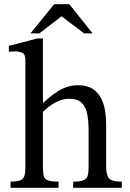

<svg xmlns="http://www.w3.org/2000/svg" viewBox="-20 -888 617 908"><path d="M556 0H326V-29Q361 -29 376 -36Q391 -43 395 -58Q399 -73 399 -97V-270Q399 -311 393 -345.5Q387 -380 367.5 -400.5Q348 -421 307 -421Q276 -421 244 -404.5Q212 -388 171 -348L172 -403H186Q233 -447 270.5 -466Q308 -485 348 -485Q391 -485 417.5 -468Q444 -451 458 -423.5Q472 -396 477 -363.5Q482 -331 482 -300V-101Q482 -61 495.5 -45Q509 -29 556 -29ZM257 0H30V-29Q69 -29 84.5 -40Q100 -51 100 -93V-605Q100 -631 85.5 -638Q71 -645 51 -645Q39 -645 30.5 -644Q22 -643 22 -643V-671L156 -706H183V-97Q183 -71 187 -56Q191 -41 207 -35Q223 -29 257 -29ZM166 -730H124L236 -868H308L418 -730H378L271 -811Z"/></svg>

Font: STIX Two Text
Style: Regular
Weight: 400
Designer: Ross Mills, John Hudson & Paul Hanslow, Tiro Typeworks Ltd; with prior portions MicroPress Inc., and Coen Hoffman.
Foundry: Tiro Typeworks Ltd
Version: Version 2.13 b171